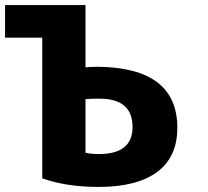

<svg xmlns="http://www.w3.org/2000/svg" viewBox="-49 -720 822 759"><path d="M-29 -700H289V-454Q319 -456 337 -456Q652 -453 652 -215Q652 -99 572 -40Q492 19 341 19Q214 19 118 -15V-571H-29ZM475 -218Q475 -330 344 -330Q305 -330 289 -328V-116Q312 -111 342 -111Q475 -111 475 -218Z"/></svg>

Font: Repo
Style: ExtraBold
Weight: 800
Designer: Stefan Peev
Foundry: Context Ltd
Version: Version 001.000